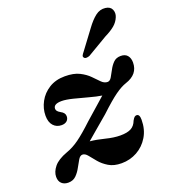

<svg xmlns="http://www.w3.org/2000/svg" viewBox="-134 -813 814 922"><g transform="rotate(-20 273.5 -352.0)"><path d="M490.5 -152Q490.5 -102.5 468.2 -65.5Q446 -28.5 409.5 -8.2Q373 12 330 12Q290.5 12 264.5 -3.8Q238.5 -19.5 221.5 -39.8Q204.5 -60 192 -75.8Q179.5 -91.5 166 -91.5Q154 -91.5 144.5 -76Q135 -60.5 124.2 -40Q113.5 -19.5 97.8 -3.8Q82 12 57.5 12Q36.5 12 23.8 0.2Q11 -11.5 11 -34Q11 -59.5 31.5 -84.8Q52 -110 100 -127.5Q132 -138.5 164.8 -162Q197.5 -185.5 247 -232Q283.5 -264 310 -287.5Q336.5 -311 353 -325.5Q326 -329.5 289 -339.8Q252 -350 216.8 -358.8Q181.5 -367.5 160 -367.5Q118 -367.5 118 -343Q118 -337 122.2 -331.2Q126.5 -325.5 138 -319Q158.5 -308.5 158.5 -291Q158.5 -276 148.5 -267.2Q138.5 -258.5 121.5 -258.5Q96 -258.5 79.8 -276.2Q63.5 -294 63.5 -327.5Q63.5 -364 81.8 -397.8Q100 -431.5 134 -452.8Q168 -474 215 -474Q260 -474 288.8 -459.5Q317.5 -445 336 -426Q354.5 -407 368.8 -392.5Q383 -378 399.5 -378Q411.5 -378 420.2 -392.5Q429 -407 438.8 -426Q448.5 -445 462.8 -459.5Q477 -474 500.5 -474Q523.5 -474 534.8 -460.2Q546 -446.5 546 -424.5Q546 -364 479.5 -342.5Q455 -334.5 423 -311.8Q391 -289 335 -236.5Q293 -201 265.8 -177.8Q238.5 -154.5 221 -139.5Q254 -136.5 295.2 -126Q336.5 -115.5 369.5 -115.5Q405 -115.5 424.5 -126Q444 -136.5 453 -161Q459.5 -172.5 464.2 -176.5Q469 -180.5 475 -180.5Q490.5 -180.5 490.5 -152ZM412 -649.5Q436 -682.5 459.5 -700.8Q483 -719 510.5 -715.5Q535 -712.5 542.8 -694.5Q550.5 -676.5 542.5 -657Q533.5 -634.5 514.5 -618.5Q495.5 -602.5 464 -587L360 -525.5Q351.5 -522 343.5 -522Q335.5 -522 332 -527Q327 -532.5 330.5 -539.2Q334 -546 340 -553Z"/></g></svg>

Font: Fraunces 9pt SemiBold
Style: Italic
Weight: 600
Italic angle: -16°
Version: Version 1.000;[b76b70a41]